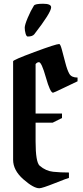

<svg xmlns="http://www.w3.org/2000/svg" viewBox="-20 -1005 444 1025"><path d="M188 -673Q178 -673 170 -663V-399H311V-375L261 -350H170V-250Q170 -139 192 -120Q225 -92 264 -88Q303 -84 348 -84V-55Q343 -55 274 -27.5Q205 0 190 0Q159 0 104.5 -48Q50 -96 50 -152V-678Q50 -685 164.5 -727.5Q279 -770 296 -770Q302 -770 310 -741Q318 -712 328.5 -671Q339 -630 350.5 -610.5Q362 -591 394 -591V-571Q372 -561 319.5 -535.5Q267 -510 263 -510Q248 -510 225 -591.5Q202 -673 188 -673ZM161 -975Q167 -985 210 -985Q253 -985 253 -966Q253 -938 163 -822Q153 -810 128 -810Q121 -810 116.5 -826Q112 -842 112 -857Q112 -872 128 -910Q144 -948 161 -975Z"/></svg>

Font: Pirata One
Style: Regular
Weight: 400
Designer: Rodrigo Fuenzalida, Nicolas Massi
Foundry: Rodrigo Fuenzalida, Nicolas Massi
Version: Version 1.001